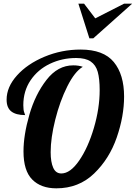

<svg xmlns="http://www.w3.org/2000/svg" viewBox="-20 -1020 740 1046"><path d="M407 -1000 467 -811H488L700 -1000H656L499 -920L438 -1000ZM155.5 -42C187.2 -10 231 6 287 6C368.3 6 436.8 -20.8 492.5 -74.5C548.2 -128.2 589.3 -193.7 616 -271C642.7 -348.3 656 -422.7 656 -494C656 -574 637.3 -636.7 600 -682C562.7 -727.3 502.3 -750 419 -750C350.3 -750 284.8 -737 222.5 -711C160.2 -685 110.2 -651 72.5 -609C34.8 -567 16 -523 16 -477C16 -447.7 24.5 -426.3 41.5 -413C58.5 -399.7 83.7 -393 117 -393C117 -394.3 115.3 -399.2 112 -407.5C108.7 -415.8 107 -429 107 -447C107 -498.3 120.2 -543.5 146.5 -582.5C172.8 -621.5 208 -651.5 252 -672.5C296 -693.5 343.7 -704 395 -704C429 -704 455.3 -697.7 474 -685C492.7 -672.3 505.5 -653.5 512.5 -628.5C519.5 -603.5 523 -570.3 523 -529C523 -463 512.5 -394.3 491.5 -323C470.5 -251.7 443.8 -192.5 411.5 -145.5C379.2 -98.5 346.7 -75 314 -75C294 -75 279.3 -85.3 270 -106C260.7 -126.7 256 -155 256 -191C256 -242.3 264.3 -301.3 281 -368C297.7 -434.7 319.5 -495 346.5 -549C373.5 -603 401.7 -638.7 431 -656C416.3 -661.3 399 -664 379 -664C323 -664 274.5 -637.7 233.5 -585C192.5 -532.3 161.3 -469 140 -395C118.7 -321 108 -254.3 108 -195C108 -125 123.8 -74 155.5 -42Z"/></svg>

Font: DonutKreme
Style: Regular
Weight: 400
Designer: Impallari Type
Foundry: Impallari Type
Version: Version 2.100